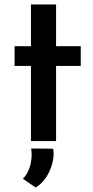

<svg xmlns="http://www.w3.org/2000/svg" viewBox="-20 -629 413 856"><path d="M230 -609V-423H340V-335H230V0H118V-335H45V-423H118V-609ZM82 168Q100 151 110.5 122Q121 93 121 61Q121 51 119 33L217 34Q219 48 219 56Q219 98 197.5 141Q176 184 139 207Z"/></svg>

Font: Josefin Sans SemiBold
Style: Regular
Weight: 600
Designer: Santiago Orozco
Foundry: Typemade
Version: Version 2.000